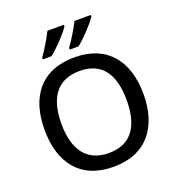

<svg xmlns="http://www.w3.org/2000/svg" viewBox="-165 -1072 1114 1213"><g transform="rotate(-20 392.5 -465.5)"><path d="M583 -931V-941H473C451 -896 411 -831 383 -793V-781H442C488 -817 562 -896 583 -931ZM402 -931V-941H291C269 -896 230 -831 202 -793V-781H260C307 -817 381 -896 402 -931ZM725 -358C725 -580 613 -725 394 -725C167 -725 60 -579 60 -359C60 -138 167 10 393 10C613 10 725 -137 725 -358ZM173 -358C173 -530 242 -633 394 -633C546 -633 612 -530 612 -358C612 -187 546 -82 393 -82C242 -82 173 -187 173 -358Z"/></g></svg>

Font: Noto Sans Medefaidrin Medium
Style: Regular
Weight: 500
Designer: Dalton Maag Ltd
Foundry: Dalton Maag Ltd
Version: Version 1.002